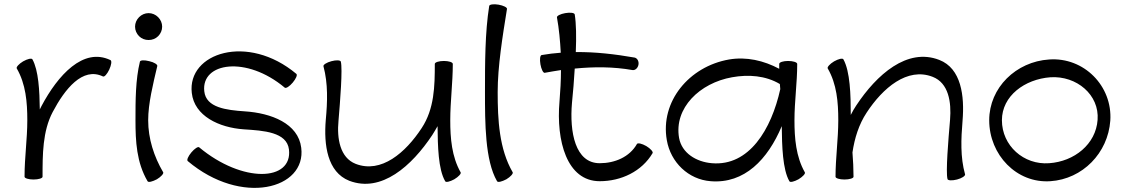

<svg xmlns="http://www.w3.org/2000/svg" viewBox="-20 -835 5313 907"><path d="M181 0C181 -105 181 -215 229 -306C286 -414 370 -520 466 -474C473 -470 486 -485 496 -506C506 -528 509 -547 502 -551C373 -613 253 -479 176 -334C174 -329 171 -323 168 -318C167 -406 162 -503 133 -555C129 -561 110 -557 89 -545C69 -533 56 -518 59 -512C102 -438 109 -352 109 -267C109 -179 96 -91 96 -3C96 -3 96 -3 96 -2C96 -2 96 -1 96 0C96 7 115 13 138 13C162 13 181 7 181 0Z M746 -709C746 -726 739 -742 727 -754C715 -766 699 -773 682 -773C665 -773 649 -766 637 -754C625 -742 618 -726 618 -709C618 -692 625 -676 637 -664C649 -652 665 -646 682 -646C699 -646 715 -652 727 -664C739 -676 746 -692 746 -709ZM641 -544C620 -458 620 -360 620 -267C620 -167 625 -68 677 21C681 28 700 23 721 12C741 0 754 -15 751 -21C707 -96 680 -180 680 -267C680 -346 703 -438 723 -523C725 -530 708 -541 685 -546C662 -552 643 -551 641 -544Z M867 -74C1121 140 1428 58 1403 -137C1389 -252 1261 -301 1136 -309C1050 -315 953 -326 945 -404C930 -540 1144 -573 1325 -421C1331 -416 1348 -427 1363 -445C1378 -463 1386 -481 1380 -486C1150 -679 864 -585 886 -396C898 -287 1015 -232 1132 -224C1226 -218 1335 -211 1345 -129C1363 22 1126 32 921 -139C916 -144 899 -133 884 -115C869 -97 861 -79 867 -74Z M1508 -522C1530 -440 1527 -354 1519 -269C1509 -151 1526 -22 1630 19C1782 77 1925 -51 2022 -197C2031 -211 2039 -225 2047 -239C2048 -146 2050 -35 2083 21C2086 28 2106 23 2126 12C2146 0 2160 -15 2156 -21C2114 -95 2107 -182 2107 -267C2107 -355 2119 -444 2119 -533C2119 -541 2100 -547 2077 -547C2054 -547 2034 -541 2034 -533C2034 -428 2032 -321 1972 -230C1896 -114 1781 -14 1660 -61C1586 -90 1571 -181 1579 -264C1587 -358 1599 -510 1590 -544C1588 -551 1568 -552 1546 -546C1523 -540 1506 -529 1508 -522Z M2291 -807C2271 -681 2271 -536 2271 -400C2271 -256 2271 -77 2328 21C2332 28 2351 23 2372 12C2392 0 2405 -15 2402 -21C2338 -131 2331 -269 2331 -400C2331 -521 2354 -663 2375 -793C2376 -800 2358 -809 2335 -813C2312 -817 2292 -814 2291 -807Z M2553 -491C2579 -496 2605 -500 2630 -504C2630 -454 2627 -404 2623 -355C2607 -171 2657 21 2813 21C2914 21 3012 -25 3063 -112C3066 -118 3053 -133 3033 -145C3012 -157 2993 -161 2989 -155C2954 -93 2884 -64 2813 -64C2697 -64 2670 -211 2682 -349C2687 -399 2692 -456 2695 -511C2786 -520 2877 -520 2968 -504C2980 -502 2993 -513 2996 -529C2999 -545 2991 -560 2978 -563C2886 -579 2793 -590 2700 -589C2703 -660 2702 -724 2695 -767C2693 -775 2673 -777 2650 -773C2627 -769 2610 -760 2611 -753C2621 -698 2626 -642 2629 -586C2599 -584 2569 -580 2539 -575C2531 -574 2529 -554 2533 -531C2537 -508 2546 -490 2553 -491Z M3782 -21C3740 -95 3733 -182 3733 -267C3733 -356 3746 -444 3746 -533C3746 -541 3726 -547 3703 -547C3680 -547 3661 -541 3661 -533C3661 -526 3661 -518 3661 -510C3588 -549 3506 -568 3424 -554C3235 -521 3098 -355 3130 -173C3148 -68 3232 13 3337 21C3497 34 3607 -82 3673 -239C3674 -145 3677 -34 3709 21C3712 28 3732 23 3752 12C3772 0 3786 -15 3782 -21ZM3343 -64C3269 -70 3201 -112 3188 -183C3163 -325 3286 -443 3438 -470C3516 -484 3597 -478 3664 -438C3665 -430 3665 -422 3666 -414C3624 -224 3519 -49 3343 -64Z M3890 -512C3933 -438 3940 -352 3940 -267C3940 -178 3927 -89 3927 0C3927 7 3946 13 3969 13C3993 13 4012 7 4012 0C4012 -38 4010 -77 4007 -115C4017 -182 4037 -247 4074 -303C4150 -419 4266 -519 4386 -472C4461 -443 4475 -353 4468 -269C4460 -175 4447 -23 4456 11C4458 18 4478 19 4501 13C4524 7 4540 -4 4539 -11C4516 -93 4520 -179 4527 -264C4537 -382 4521 -512 4417 -552C4265 -611 4121 -482 4025 -337C4015 -322 4007 -308 3999 -292C3999 -387 3996 -498 3964 -555C3960 -561 3941 -557 3920 -545C3900 -533 3887 -518 3890 -512Z M4942 21C5094 11 5214 -112 5225 -265C5236 -429 5100 -566 4936 -554C4780 -544 4653 -421 4653 -267C4653 -103 4783 32 4942 21ZM4713 -267C4713 -382 4821 -461 4942 -470C5066 -478 5174 -387 5165 -269C5157 -154 5055 -72 4936 -64C4816 -55 4713 -147 4713 -267Z"/></svg>

Font: Nupuram Expanded Light
Style: Regular
Weight: 300
Width: 7
Designer: Santhosh Thottingal (santhosh.thottingal@gmail.com)
Foundry: SMC
Version: Version 1.000